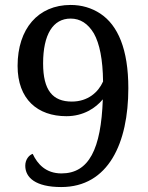

<svg xmlns="http://www.w3.org/2000/svg" viewBox="-20 -744 599 775"><path d="M227 11C418 11 498 -167 498 -388C498 -545 456 -642 385 -689C350 -712 310 -724 265 -724C134 -724 51 -628 51 -478C51 -343 132 -275 248 -275C317 -275 366 -308 395 -343C388 -142 339 -44 228 -44C165 -44 131 -82 112 -123C97 -118 82 -100 82 -75C82 -27 124 11 227 11ZM270 -334C193 -334 154 -379 154 -488C154 -605 194 -669 265 -669C304 -669 335 -649 359 -609C382 -568 395 -504 396 -415C377 -372 335 -334 270 -334Z"/></svg>

Font: Liu Chibing Harmony Marks (Sposobin) Font
Style: Regular
Weight: 400
Designer: Liu Chibing
Foundry: Liu Chibing
Version: Version 1.003